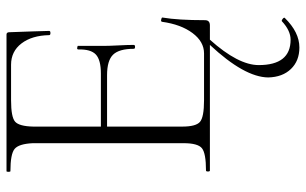

<svg xmlns="http://www.w3.org/2000/svg" viewBox="-195 -470 940 590"><g transform="rotate(-90 275.0 -175.0)"><path d="M492 0H448Q370 87 370 150Q370 248 448 248Q476 248 505 221Q508 220 512.5 224Q517 228 515 230Q471 275 424 275Q383 275 358 249Q333 223 332 179Q333 106 432 0H46Q43 0 43 -6Q43 -12 46 -12Q99 -12 114.5 -24.5Q130 -37 130 -81V-544Q128 -587 112.5 -600Q97 -613 44 -613Q42 -613 42 -619Q42 -625 44 -625H464Q471 -625 471 -616Q472 -595 473.5 -545.5Q475 -496 475 -494Q475 -490 468.5 -490Q462 -490 462 -494Q461 -547 436.5 -579Q412 -611 371 -611H262Q210 -611 196 -598.5Q182 -586 181 -543V-335H344Q386 -335 402.5 -350.5Q419 -366 418 -404Q418 -410 426 -407Q430 -407 429 -404Q429 -387 429 -373.5Q429 -360 429 -346.5Q429 -333 429 -325Q429 -310 430.5 -281Q432 -252 432 -234Q432 -230 426 -230Q420 -230 420 -234Q420 -279 402 -297.5Q384 -316 339 -316H181V-85Q181 -43 195.5 -30.5Q210 -18 262 -18H406Q442 -18 468.5 -53.5Q495 -89 503 -147Q504 -152 512 -149Q517 -148 516 -145Q508 -98 508 -15Q508 0 492 0Z"/></g></svg>

Font: Cormorant Upright Light
Style: Regular
Weight: 300
Designer: Christian Thalmann (Catharsis Fonts)
Foundry: Catharsis Fonts
Version: Version 3.302;PS 003.302;hotconv 1.0.88;makeotf.lib2.5.64775